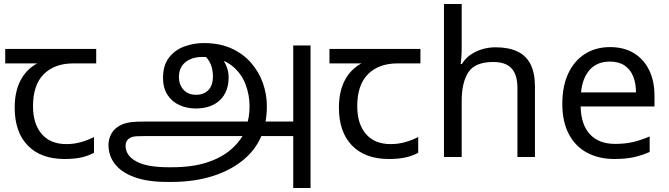

<svg xmlns="http://www.w3.org/2000/svg" viewBox="-20 -780 3323 954"><path d="M301 10Q183 10 118 -57Q53 -124 53 -245Q53 -325 82 -380.5Q111 -436 165 -465H6V-537H458V-465H345Q251 -465 197.5 -411.5Q144 -358 144 -252Q144 -165 187 -114.5Q230 -64 310 -64Q347 -64 381 -73.5Q415 -83 447 -99V-21Q418 -5 383 2.5Q348 10 301 10Z M811 124Q714 124 649 100.5Q584 77 551.5 35.5Q519 -6 519 -60Q519 -85 530 -109Q541 -133 564 -149Q577 -158 592 -164Q607 -170 631.5 -173Q656 -176 696 -176H1443L1446 -104H707Q676 -104 659.5 -103Q643 -102 635 -99Q627 -96 619 -90Q604 -78 604 -56Q604 -7 657 22Q710 51 817 51H834Q935 51 1007.5 27.5Q1080 4 1127.5 -37Q1175 -78 1199 -130L1203 -149Q1212 -174 1216 -199.5Q1220 -225 1220 -251Q1220 -309 1200 -361Q1180 -413 1138.5 -448.5Q1097 -484 1032 -494Q1019 -496 1007.5 -496.5Q996 -497 983 -497Q952 -497 926 -486Q900 -475 884.5 -453Q869 -431 869 -397Q869 -360 891.5 -334.5Q914 -309 955 -309Q993 -309 1015.5 -332.5Q1038 -356 1038 -400Q1038 -433 1027.5 -459.5Q1017 -486 991 -510L1048 -527Q1066 -512 1081.5 -492Q1097 -472 1106.5 -447.5Q1116 -423 1116 -396Q1116 -361 1105.5 -332.5Q1095 -304 1074 -283.5Q1053 -263 1022.5 -252Q992 -241 953 -241Q908 -241 871 -258Q834 -275 812 -309Q790 -343 790 -393Q790 -455 819 -493Q848 -531 894.5 -548.5Q941 -566 993 -566Q1070 -566 1128.5 -540Q1187 -514 1226.5 -469Q1266 -424 1286 -368Q1306 -312 1306 -252Q1306 -225 1303 -199.5Q1300 -174 1294 -150L1288 -128Q1260 -46 1194.5 10Q1129 66 1036.5 95Q944 124 832 124ZM1437 154V-554H1523V154Z M1912 10Q1794 10 1729 -57Q1664 -124 1664 -245Q1664 -325 1693 -380.5Q1722 -436 1776 -465H1617V-537H2069V-465H1956Q1862 -465 1808.5 -411.5Q1755 -358 1755 -252Q1755 -165 1798 -114.5Q1841 -64 1921 -64Q1958 -64 1992 -73.5Q2026 -83 2058 -99V-21Q2029 -5 1994 2.5Q1959 10 1912 10Z M2274 -537Q2274 -518 2272.5 -498Q2271 -478 2269 -462H2275Q2292 -490 2318 -508Q2344 -526 2376 -535.5Q2408 -545 2442 -545Q2507 -545 2550.5 -524.5Q2594 -504 2616 -461Q2638 -418 2638 -349V0H2551V-343Q2551 -408 2522 -440Q2493 -472 2431 -472Q2341 -472 2307.5 -421.5Q2274 -371 2274 -277V0H2186V-760H2274Z M3011 -546Q3080 -546 3129.5 -516Q3179 -486 3205.5 -431.5Q3232 -377 3232 -304V-251H2865Q2867 -160 2911.5 -112.5Q2956 -65 3036 -65Q3087 -65 3126.5 -74.5Q3166 -84 3208 -102V-25Q3167 -7 3127 1.5Q3087 10 3032 10Q2956 10 2897.5 -21Q2839 -52 2806.5 -113.5Q2774 -175 2774 -264Q2774 -352 2803.5 -415Q2833 -478 2886.5 -512Q2940 -546 3011 -546ZM3010 -474Q2947 -474 2910.5 -433.5Q2874 -393 2867 -321H3140Q3140 -367 3126 -401Q3112 -435 3083.5 -454.5Q3055 -474 3010 -474Z"/></svg>

Font: tamil25
Style: Book
Weight: 400
Designer: Jelle Bosma - Monotype Design Team
Foundry: Monotype Imaging Inc.
Version: Version 2.003